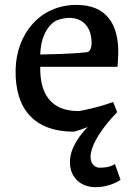

<svg xmlns="http://www.w3.org/2000/svg" viewBox="-20 -529 547 792"><path d="M44.4 -242.2C41 -82 119.1 14.2 285.2 14.2C303.7 9.3 322.3 2.9 341.8 -4.9C309.6 27.3 278.3 72.8 271 113.8C256.8 189.5 303.2 243.2 374.5 243.2C420.9 243.2 462.4 224.1 477.1 212.4L454.1 147.9C430.7 162.6 405.8 162.6 388.2 162.6C376.5 162.6 345.7 149.4 355.5 99.6C362.8 61.5 398.4 0 463.4 -66.4L446.8 -108.4C378.9 -83 305.7 -70.8 305.7 -70.8C248 -70.8 143.1 -85.9 146 -253.4H464.8C464.8 -253.4 467.3 -287.6 467.8 -306.2C470.2 -428.7 419.9 -508.8 295.4 -508.8C142.1 -508.8 47.4 -385.7 44.4 -242.2ZM146 -304.2C148.9 -403.8 199.7 -439.9 214.8 -445.3C293.5 -474.1 357.9 -439.9 357.9 -351.1C357.9 -334 351.1 -315.4 340.3 -314C324.2 -312 274.9 -306.2 146 -304.2Z"/></svg>

Font: Donegal One
Style: Regular
Weight: 400
Designer: Gary Lonergan
Foundry: Sorkin Type Co.
Version: Version 1.004